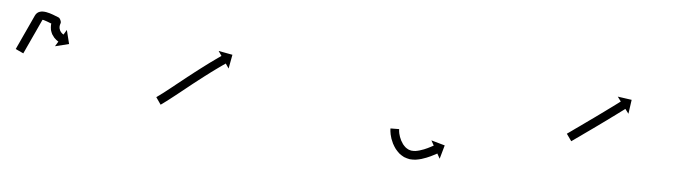

<svg xmlns="http://www.w3.org/2000/svg" viewBox="-37 -363 1597 441"><g transform="rotate(5 761.0 -142.5)"><path d="M-6.5 -185.4C-6.8 -184.8 -7.1 -184.2 -7.4 -183.6L10.8 -175.2C11.1 -175.8 11.4 -176.4 11.6 -177C12.4 -178.7 13.2 -180.4 14 -182.1C15.2 -184.7 16.4 -187.4 17.6 -190C19.2 -193.4 20.8 -196.9 22.4 -200.3C24.3 -204.4 26.1 -208.4 28 -212.5C30.1 -217 32.2 -221.5 34.3 -226C36.5 -230.9 38.7 -235.7 41 -240.6C43.3 -245.6 45.6 -250.6 47.9 -255.6C48.6 -257.2 65.8 -250.2 77.1 -245.8C78.8 -245.1 77.7 -249.1 75.9 -252.9C74.2 -256.6 71.9 -260.1 71.3 -258.4C70 -254.6 69.1 -250.8 68.6 -246.8C68.6 -246.8 68.5 -246.6 68.5 -246.3C68.5 -246.1 68.5 -245.8 68.5 -245.8C68.4 -242.2 68.7 -238.5 69.3 -235C69.3 -235 69.4 -234.7 69.4 -234.5C69.5 -234.3 69.5 -234 69.5 -234C70.4 -230.9 71.6 -227.9 73 -225C73 -225 73.1 -224.8 73.2 -224.6C73.3 -224.5 73.4 -224.3 73.4 -224.3C74.9 -221.9 76.5 -219.7 78.3 -217.6C78.3 -217.6 78.4 -217.5 78.5 -217.3C78.6 -217.2 78.7 -217.1 78.7 -217.1C80.2 -215.5 81.8 -214 83.5 -212.7C83.5 -212.7 83.6 -212.6 83.7 -212.5C83.7 -212.5 83.8 -212.4 83.8 -212.4C85 -211.5 86.1 -210.7 87.3 -209.9C87.3 -209.9 87.4 -209.9 87.4 -209.9C87.5 -209.8 87.5 -209.8 87.5 -209.8C87.9 -209.6 88.3 -209.3 88.7 -209.1L81.9 -197.8L113.7 -205.7L105.8 -237.5L99 -226.2C98.7 -226.4 98.4 -226.6 98 -226.8C98 -226.8 98.1 -226.8 98.1 -226.8C98.2 -226.7 98.2 -226.7 98.2 -226.7C97.4 -227.2 96.6 -227.8 95.8 -228.4C95.8 -228.4 95.9 -228.3 96 -228.2C96.1 -228.2 96.2 -228.1 96.2 -228.1C95.1 -229 94.1 -230 93.1 -231C93.1 -231 93.2 -230.9 93.3 -230.8C93.4 -230.6 93.5 -230.5 93.5 -230.5C92.4 -231.8 91.4 -233.3 90.5 -234.7C90.5 -234.7 90.6 -234.6 90.7 -234.4C90.8 -234.2 90.9 -234 90.9 -234C90 -235.8 89.3 -237.6 88.8 -239.5C88.8 -239.5 88.8 -239.3 88.9 -239.1C88.9 -238.8 89 -238.6 89 -238.6C88.6 -240.8 88.4 -243.1 88.5 -245.3C88.5 -245.3 88.5 -245.1 88.4 -244.8C88.4 -244.5 88.4 -244.3 88.4 -244.3C88.7 -246.9 89.4 -249.4 90.2 -251.8C90.8 -253.6 90.2 -256.4 89 -258.9C87.9 -261.5 86.1 -263.7 84.4 -264.4C69.6 -270.2 39.3 -284.7 29.7 -263.9C27.4 -258.9 25.1 -253.9 22.8 -248.9C20.6 -244.1 18.3 -239.3 16.1 -234.4C14 -229.9 11.9 -225.4 9.8 -220.8C8 -216.8 6.1 -212.7 4.2 -208.7C2.6 -205.3 1.1 -201.8 -0.5 -198.4C-1.7 -195.8 -3 -193.1 -4.2 -190.5C-5 -188.8 -5.7 -187.1 -6.5 -185.4Z M325.4 -102.7C324.9 -102.3 324.4 -102 323.9 -101.6L335.3 -85.2C335.8 -85.6 336.3 -85.9 336.8 -86.3L336.9 -86.3L336.9 -86.3C338.3 -87.4 339.8 -88.4 341.3 -89.5C341.3 -89.5 341.3 -89.5 341.3 -89.5C341.3 -89.5 341.3 -89.5 341.3 -89.5C343.6 -91.2 345.9 -92.9 348.1 -94.6C348.1 -94.6 348.1 -94.6 348.2 -94.6C348.2 -94.6 348.2 -94.6 348.2 -94.6C351.1 -96.9 354.1 -99.1 357 -101.4L357 -101.4L357 -101.4C360.5 -104.2 364 -106.9 367.5 -109.6L367.5 -109.6L367.5 -109.6C371.4 -112.7 375.3 -115.8 379.2 -118.9C383.3 -122.3 387.5 -125.6 391.7 -128.9C396 -132.3 400.3 -135.8 404.6 -139.2L404.6 -139.2L404.6 -139.2C409 -142.6 413.3 -146 417.7 -149.4L417.7 -149.4L417.7 -149.4C421.9 -152.7 426.2 -156 430.4 -159.2L430.4 -159.2L430.4 -159.2C434.4 -162.3 438.4 -165.3 442.5 -168.3L442.4 -168.3L442.4 -168.3C446.1 -171 449.7 -173.7 453.3 -176.3L453.3 -176.3L453.3 -176.3C456.4 -178.6 459.5 -180.8 462.6 -183L462.6 -183L462.6 -183C465 -184.7 467.4 -186.4 469.8 -188.1L469.8 -188.1L469.8 -188.1C471.3 -189.2 472.9 -190.2 474.5 -191.3L474.5 -191.3L474.5 -191.3C475 -191.7 475.6 -192.1 476.1 -192.5L483.6 -181.6L489.6 -213.8L457.3 -219.8L464.8 -208.9C464.2 -208.6 463.7 -208.2 463.1 -207.8L463.1 -207.8L463.1 -207.8C461.5 -206.7 459.9 -205.6 458.4 -204.5L458.3 -204.5L458.3 -204.5C455.9 -202.8 453.4 -201 451 -199.3L451 -199.3L451 -199.3C447.8 -197 444.7 -194.8 441.6 -192.5L441.5 -192.5L441.5 -192.5C437.8 -189.8 434.2 -187.1 430.5 -184.3L430.5 -184.3L430.5 -184.3C426.4 -181.3 422.4 -178.2 418.3 -175.1L418.3 -175.1L418.3 -175.1C414 -171.8 409.7 -168.5 405.4 -165.2L405.4 -165.2L405.4 -165.2C401 -161.8 396.6 -158.3 392.3 -154.9L392.2 -154.9L392.2 -154.9C387.9 -151.4 383.6 -148 379.2 -144.5C375 -141.2 370.9 -137.9 366.7 -134.6C362.8 -131.5 358.9 -128.4 355.1 -125.3L355.1 -125.3L355.1 -125.3C351.6 -122.6 348.2 -119.9 344.7 -117.2L344.7 -117.2L344.8 -117.2C341.9 -115 339 -112.7 336.1 -110.5C336.1 -110.5 336.1 -110.5 336.1 -110.5C336.1 -110.6 336.1 -110.6 336.1 -110.6C333.9 -108.9 331.7 -107.3 329.5 -105.6C329.5 -105.6 329.5 -105.6 329.5 -105.6C329.5 -105.7 329.5 -105.7 329.5 -105.7C328.1 -104.7 326.7 -103.6 325.3 -102.6L325.3 -102.7Z M886 -75.9C886 -76.3 886 -76.7 886 -77.1L866 -76.9C866 -76.4 866 -75.9 866 -75.4C866 -75.4 866 -75.4 866 -75.3C866 -75.3 866 -75.2 866 -75.2C866.1 -73.7 866.2 -72.2 866.4 -70.7C866.4 -70.7 866.4 -70.6 866.4 -70.5C866.4 -70.5 866.4 -70.4 866.4 -70.4C866.7 -67.9 867.1 -65.5 867.6 -63.1C867.6 -63.1 867.6 -63 867.6 -62.9C867.7 -62.9 867.7 -62.8 867.7 -62.8C868.4 -59.6 869.3 -56.5 870.3 -53.4C870.3 -53.4 870.4 -53.3 870.4 -53.2C870.4 -53.1 870.5 -53 870.5 -53C871.8 -49.4 873.3 -45.9 875 -42.4C875 -42.4 875.1 -42.3 875.1 -42.2C875.2 -42.1 875.3 -42 875.3 -42C877.3 -38.3 879.5 -34.7 882 -31.3C882 -31.3 882.1 -31.2 882.2 -31.1C882.3 -30.9 882.4 -30.8 882.4 -30.8C885.1 -27.5 888.1 -24.3 891.3 -21.4C891.3 -21.4 891.5 -21.3 891.6 -21.2C891.8 -21 891.9 -20.9 891.9 -20.9C895.3 -18.3 899 -16 902.8 -14.1C902.8 -14.1 903 -14 903.2 -13.9C903.5 -13.9 903.7 -13.8 903.7 -13.8C907.6 -12.3 911.7 -11.1 915.9 -10.4C915.9 -10.4 916.1 -10.4 916.3 -10.4C916.5 -10.3 916.8 -10.3 916.8 -10.3C921 -10 925.2 -10 929.4 -10.4C929.4 -10.4 929.6 -10.4 929.8 -10.4C929.9 -10.5 930.1 -10.5 930.1 -10.5C934.3 -11.1 938.5 -12.1 942.6 -13.2C942.6 -13.2 942.7 -13.2 942.8 -13.2C942.9 -13.3 943 -13.3 943 -13.3C946.8 -14.5 950.7 -15.8 954.4 -17.3C954.4 -17.3 954.5 -17.3 954.5 -17.3C954.6 -17.4 954.6 -17.4 954.6 -17.4C957.9 -18.7 961.1 -20.1 964.3 -21.6C964.3 -21.6 964.3 -21.6 964.3 -21.6C964.4 -21.7 964.4 -21.7 964.4 -21.7C966.9 -22.9 969.3 -24.1 971.7 -25.4C971.7 -25.4 971.8 -25.4 971.8 -25.4C971.8 -25.4 971.8 -25.4 971.8 -25.4C973.4 -26.2 975 -27.1 976.5 -27.9C976.5 -27.9 976.5 -27.9 976.5 -27.9C976.5 -27.9 976.6 -28 976.6 -28C977.1 -28.3 977.6 -28.6 978.2 -28.9L984.6 -17.4L993.5 -48.9L962 -57.8L968.4 -46.3C967.9 -46 967.4 -45.7 966.8 -45.4C966.8 -45.4 966.8 -45.4 966.9 -45.4C966.9 -45.5 966.9 -45.5 966.9 -45.5C965.4 -44.6 963.9 -43.9 962.4 -43.1C962.4 -43.1 962.5 -43.1 962.5 -43.1C962.5 -43.1 962.5 -43.1 962.5 -43.1C960.3 -41.9 958 -40.8 955.7 -39.7C955.7 -39.7 955.7 -39.7 955.7 -39.7C955.8 -39.7 955.8 -39.7 955.8 -39.7C952.9 -38.4 949.9 -37.1 946.9 -35.8C946.9 -35.8 947 -35.9 947.1 -35.9C947.1 -35.9 947.2 -35.9 947.2 -35.9C943.8 -34.6 940.4 -33.4 937 -32.4C937 -32.4 937.1 -32.4 937.2 -32.4C937.3 -32.4 937.4 -32.5 937.4 -32.5C934 -31.5 930.5 -30.8 927 -30.2C927 -30.2 927.1 -30.2 927.3 -30.3C927.5 -30.3 927.7 -30.3 927.7 -30.3C924.6 -30 921.4 -30 918.3 -30.3C918.3 -30.3 918.5 -30.2 918.8 -30.2C919 -30.2 919.2 -30.1 919.2 -30.1C916.4 -30.6 913.5 -31.4 910.8 -32.4C910.8 -32.4 911 -32.3 911.2 -32.2C911.5 -32.1 911.7 -32.1 911.7 -32.1C909 -33.4 906.4 -35 904 -36.8C904 -36.8 904.2 -36.7 904.3 -36.6C904.5 -36.4 904.7 -36.3 904.7 -36.3C902.2 -38.5 899.9 -40.9 897.8 -43.5C897.8 -43.5 897.9 -43.3 898 -43.2C898.1 -43.1 898.2 -42.9 898.2 -42.9C896.2 -45.7 894.4 -48.6 892.8 -51.6C892.8 -51.6 892.8 -51.5 892.9 -51.4C893 -51.3 893 -51.2 893 -51.2C891.6 -54 890.3 -57 889.2 -60C889.2 -60 889.3 -59.9 889.3 -59.8C889.3 -59.7 889.4 -59.6 889.4 -59.6C888.5 -62.2 887.8 -64.8 887.1 -67.4C887.1 -67.4 887.2 -67.3 887.2 -67.2C887.2 -67.1 887.2 -67 887.2 -67C886.8 -69 886.5 -70.9 886.2 -72.9C886.2 -72.9 886.2 -72.8 886.3 -72.8C886.3 -72.7 886.3 -72.6 886.3 -72.6C886.2 -73.8 886.1 -74.9 886 -76.1C886 -76.1 886 -76 886 -76C886 -75.9 886 -75.9 886 -75.9Z M1272 -101.1C1271.5 -100.7 1271.1 -100.4 1270.6 -100.1L1282.2 -83.8C1282.7 -84.1 1283.1 -84.4 1283.5 -84.8C1284.8 -85.6 1286 -86.5 1287.3 -87.4C1289.2 -88.8 1291.2 -90.2 1293.1 -91.6C1295.7 -93.4 1298.2 -95.2 1300.7 -96.9C1303.7 -99.1 1306.7 -101.2 1309.6 -103.3C1313 -105.7 1316.3 -108 1319.6 -110.4C1323.2 -112.9 1326.7 -115.5 1330.3 -118C1333.9 -120.6 1337.6 -123.2 1341.3 -125.9C1344.9 -128.5 1348.6 -131.1 1352.2 -133.8L1352.2 -133.8L1352.2 -133.8C1355.7 -136.3 1359.3 -138.9 1362.8 -141.4L1362.8 -141.5L1362.8 -141.5C1366.1 -143.9 1369.4 -146.3 1372.6 -148.7L1372.7 -148.7L1372.7 -148.7C1375.6 -150.8 1378.5 -153 1381.5 -155.2L1381.5 -155.2L1381.5 -155.2C1384 -157 1386.4 -158.8 1388.9 -160.7C1390.8 -162.1 1392.7 -163.5 1394.6 -164.9C1395.8 -165.8 1397.1 -166.8 1398.3 -167.7C1398.7 -168 1399.2 -168.3 1399.6 -168.6L1407.5 -158.1L1412.1 -190.6L1379.7 -195.2L1387.6 -184.6C1387.2 -184.3 1386.7 -184 1386.3 -183.7C1385.1 -182.8 1383.9 -181.9 1382.7 -180.9C1380.8 -179.5 1378.9 -178.1 1377 -176.7C1374.5 -174.9 1372.1 -173.1 1369.6 -171.2L1369.6 -171.2L1369.6 -171.2C1366.7 -169.1 1363.7 -166.9 1360.8 -164.8L1360.8 -164.8L1360.8 -164.8C1357.6 -162.4 1354.3 -160 1351 -157.6L1351 -157.6L1351 -157.6C1347.5 -155.1 1344 -152.5 1340.5 -150L1340.5 -150L1340.5 -150C1336.9 -147.4 1333.2 -144.7 1329.6 -142.1C1325.9 -139.5 1322.3 -136.9 1318.6 -134.3C1315.1 -131.7 1311.6 -129.2 1308 -126.7C1304.7 -124.3 1301.4 -122 1298.1 -119.6C1295.1 -117.5 1292.1 -115.4 1289.1 -113.3C1286.6 -111.5 1284.1 -109.7 1281.6 -107.9C1279.6 -106.5 1277.7 -105.1 1275.7 -103.7C1274.5 -102.8 1273.2 -102 1272 -101.1Z"/></g></svg>

Font: FRB American Cursive Just Arrows
Style: Bold Italic
Weight: 700
Italic angle: -25°
Version: Version 2.0;Modular Font Editor K font №1